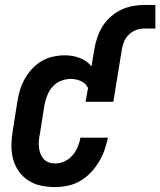

<svg xmlns="http://www.w3.org/2000/svg" viewBox="-20 -753 652 781"><path d="M204 8Q174 8 146 2Q118 -4 95 -19Q72 -34 56 -57Q40 -80 33 -107Q26 -134 26.5 -163.5Q27 -193 32 -222L51 -342Q55 -366 62 -389Q69 -412 81.5 -433.5Q94 -455 111.5 -474Q129 -493 151 -505.5Q173 -518 197 -523Q221 -528 244 -528Q276 -528 305 -517Q334 -506 352 -483L364 -554Q368 -578 376 -601.5Q384 -625 397.5 -646.5Q411 -668 431 -685.5Q451 -703 473.5 -713.5Q496 -724 520.5 -728.5Q545 -733 568 -733H612V-637H568Q552 -637 535.5 -631.5Q519 -626 506 -614Q493 -602 486 -586.5Q479 -571 476 -554L441 -339H328L338 -395Q329 -414 309.5 -423Q290 -432 268 -432Q249 -432 229 -424.5Q209 -417 194.5 -401Q180 -385 172.5 -365.5Q165 -346 161 -327L142 -207Q139 -193 138 -179.5Q137 -166 138.5 -153Q140 -140 144.5 -128Q149 -116 157.5 -106.5Q166 -97 178 -92.5Q190 -88 204 -88Q223 -88 242 -96.5Q261 -105 274.5 -120.5Q288 -136 296 -155Q304 -174 307 -193H419Q414 -168 405 -142.5Q396 -117 382 -94Q368 -71 348.5 -50.5Q329 -30 305.5 -16.5Q282 -3 255.5 2.5Q229 8 204 8Z"/></svg>

Font: Iosevka SS04 Oblique
Style: Bold
Weight: 700
Italic angle: -9°
Monospace: yes
Designer: Belleve Invis
Foundry: Belleve Invis
Version: Version 19.0.0; ttfautohint (v1.8.4)